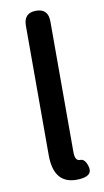

<svg xmlns="http://www.w3.org/2000/svg" viewBox="-91 -840 479 888"><g transform="rotate(-10 149.0 -396.0)"><path d="M87 -129V-737Q87 -797 145 -797Q202 -797 202 -737V-123Q202 -81 226.5 -82Q251 -83 261 -41Q270 1 207 5Q87 13 87 -129Z"/></g></svg>

Font: Resource Han Rounded KR Medium
Style: Regular
Weight: 500
Designer: Cyano Hao (round all glyphs); Ryoko NISHIZUKA 西塚涼子 (kana, bopomofo & ideographs); Paul D. Hunt (Latin, Greek & Cyrillic)
Foundry: Cyano Hao
Version: 0.990